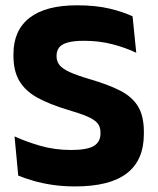

<svg xmlns="http://www.w3.org/2000/svg" viewBox="-20 -672 580 706"><path d="M256.5 13.5Q212 13.5 173.2 7.8Q134.5 2 102.8 -7.2Q71 -16.5 47 -26.5L33.5 -170.5Q73 -152 127 -136.2Q181 -120.5 241.5 -120.5Q300 -120.5 324.8 -135.2Q349.5 -150 349.5 -181.5V-185Q349.5 -206 338.2 -219.2Q327 -232.5 300.8 -243.8Q274.5 -255 230 -268Q163 -288 118.2 -312.5Q73.5 -337 51.5 -373.8Q29.5 -410.5 29.5 -467V-473.5Q29.5 -560.5 88.8 -606.5Q148 -652.5 263 -652.5Q332 -652.5 382.2 -640.5Q432.5 -628.5 467.5 -612L481 -478Q442.5 -496.5 393.8 -509.2Q345 -522 289.5 -522Q250.5 -522 228.2 -515.5Q206 -509 197 -496.8Q188 -484.5 188 -467V-465Q188 -447 198.2 -433.5Q208.5 -420 235.2 -407.5Q262 -395 311.5 -380.5Q378 -361 421.8 -338.8Q465.5 -316.5 487.2 -281.2Q509 -246 509 -187.5V-179.5Q509 -83 446.5 -34.8Q384 13.5 256.5 13.5Z"/></svg>

Font: Anek Kannada
Style: Bold
Weight: 700
Version: Version 1.003